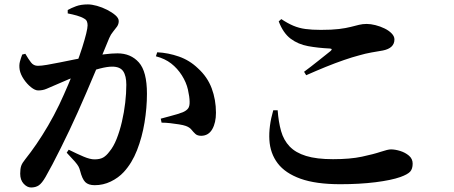

<svg xmlns="http://www.w3.org/2000/svg" viewBox="-20 -808 2040 863"><path d="M288.9 -135.1Q327 -116.1 356 -103.9Q384.9 -91.7 404.6 -91.7Q429.1 -91.7 443.6 -99.9Q458.1 -108.1 471.8 -126.6Q490.1 -148.2 504.2 -183.6Q518.2 -218.9 528 -261Q537.8 -303.1 542.8 -346.1Q547.8 -389.1 547.8 -426.8Q547.8 -467.1 533.7 -487.8Q519.5 -508.5 484.2 -508.5Q462.2 -508.5 429.4 -500.1Q396.5 -491.8 360 -478.9Q323.5 -466 289.4 -452Q255.2 -437.9 230.9 -426.8Q205.9 -416 189.1 -408.8Q172.2 -401.5 151.6 -401.5Q137.4 -401.5 119.3 -416.1Q101.1 -430.7 86.8 -452Q72.5 -473.3 68.5 -493.9Q65.1 -514.3 69.5 -531Q74 -547.7 79.9 -562.9L93.9 -566.2Q107.9 -542.1 119.5 -527.2Q131 -512.2 150.1 -512.2Q166 -512.2 191.4 -516.6Q216.8 -521 248.9 -527.4Q281.1 -533.8 316.8 -541.1Q352.6 -548.4 388.8 -554.4Q413.2 -559.4 448 -563.8Q482.8 -568.2 508 -568.2Q567.9 -568.2 604.2 -527.4Q640.5 -486.6 640.5 -386.8Q640.5 -323.4 629.6 -257.3Q618.7 -191.1 596 -133Q573.3 -74.8 536.1 -34.5Q512.1 -8.6 478 7.9Q443.9 24.4 405.9 24.4Q377.1 24.4 363.1 10.3Q349.2 -3.8 339.9 -40.9Q337.4 -50.9 332.9 -59.5Q328.3 -68.1 316.4 -81.9Q304.4 -95.8 279.8 -121.7ZM284.4 -747.7V-763Q299.8 -771.8 321.8 -780Q343.8 -788.2 375.2 -788.2Q392.1 -788.2 415.6 -781.8Q439 -775.3 461.4 -763.9Q483.7 -752.5 498.7 -739.5Q513.7 -726.4 513.7 -713.3Q513.7 -699.7 506 -688.5Q498.2 -677.4 488.2 -665.5Q478.1 -653.6 470.9 -636.8Q461.4 -613.7 444.8 -573.7Q428.1 -533.6 408 -485.5Q387.8 -437.5 367.2 -389.5Q346.5 -341.6 329.3 -303.2Q312.4 -265.3 292.8 -224Q273.1 -182.7 253.3 -142.8Q233.5 -102.9 215.8 -69.4Q198 -35.9 184.7 -12.6Q168.4 15.7 154.3 25.2Q140.2 34.7 119.8 34.7Q101.9 34.7 86.4 17.9Q70.8 1 70.8 -27.3Q70.8 -49.5 75.3 -62.5Q79.8 -75.5 93.6 -92.3Q118.2 -123 144 -160.7Q169.9 -198.4 196 -243Q222.1 -287.5 246.2 -337.4Q267.4 -382.2 286.7 -427.8Q306 -473.4 322.1 -516.2Q338.3 -559 349.7 -594.9Q361 -630.7 367.4 -656.7Q373.7 -682.8 373.7 -694.2Q373.7 -704.4 370.5 -712Q367.3 -719.6 358.5 -724.3Q346 -732.2 325.5 -738Q305 -743.8 284.4 -747.7ZM680.7 -555 686.7 -573Q735.9 -570.7 784.2 -553.8Q832.5 -536.9 869.7 -501Q912.2 -462.6 931.5 -411.1Q950.7 -359.7 950.7 -301.2Q950.7 -256.5 934.1 -227.4Q917.5 -198.3 884.9 -197.6Q867.5 -197.6 858.4 -205.9Q849.2 -214.2 840.7 -225Q832.1 -235.8 815.2 -241.9Q804.5 -245.8 785.1 -248.9Q765.8 -252.1 744.9 -254.4Q724.1 -256.7 706.3 -256.7L702.5 -274.6Q723.9 -280.5 742.3 -285.3Q760.6 -290.1 775.5 -294.6Q790.3 -299.2 801.4 -303.4Q818.1 -310.6 825.5 -320.6Q832.9 -330.5 832.3 -351Q832 -372.9 824.7 -405.3Q817.4 -437.8 797.3 -469.5Q777.5 -500.7 749.4 -522.6Q721.3 -544.5 680.7 -555Z M1232.8 -711.9 1244.4 -722.2Q1273.2 -703 1298.4 -692.4Q1323.6 -681.7 1352.8 -677.7Q1382 -673.7 1422.5 -673.7Q1471.8 -673.7 1503.6 -677.6Q1535.5 -681.6 1556.7 -687.1Q1577.8 -692.5 1594 -696.5Q1610.1 -700.4 1628.2 -700.4Q1646.1 -700.4 1667.6 -695Q1689.1 -689.6 1708.5 -680.1Q1727.9 -670.7 1740.4 -657.7Q1752.9 -644.8 1752.9 -630.8Q1752.9 -591.4 1700.8 -581Q1677.4 -577 1649.8 -572.2Q1622.1 -567.3 1594.2 -559.1Q1564.7 -551.5 1525.9 -538.1Q1487.1 -524.7 1444.1 -507.3Q1401.2 -489.8 1356.3 -469.9L1346.7 -485.4Q1376 -507 1409.8 -534Q1443.6 -561 1465.6 -578.5Q1477.9 -589.2 1461.3 -590Q1409.8 -592.4 1364.9 -600.6Q1320 -608.8 1286.3 -634.1Q1252.7 -659.4 1232.8 -711.9ZM1228 -312.5 1208.2 -312.3Q1187.3 -239.8 1190.8 -179.2Q1194.4 -118.5 1228.2 -74Q1261.9 -29.5 1330.8 -4.7Q1399.7 20 1509.4 20Q1595.9 20 1667.4 11.1Q1738.8 2.1 1779.6 -12.3Q1812.2 -24.1 1823.5 -36.4Q1834.8 -48.8 1834.8 -72.6Q1834.8 -94.2 1818.1 -108.4Q1801.4 -122.5 1778.7 -129.5Q1755.9 -136.5 1737.2 -136.5Q1723.4 -136.5 1691.3 -125.7Q1659.1 -114.9 1606.5 -103.7Q1553.9 -92.5 1476.8 -92.5Q1403 -92.5 1355.9 -107Q1308.7 -121.5 1281.9 -149.6Q1255.1 -177.7 1243.4 -218.8Q1231.8 -260 1228 -312.5Z"/></svg>

Font: Noto Serif JP
Style: Regular
Weight: 200
Designer: Ryoko NISHIZUKA 西塚涼子 (kana & ideographs); Frank Grießhammer (Latin, Greek & Cyrillic); Wenlong ZHANG 张文龙 (bopomofo); San
Foundry: Adobe
Version: Version 2.001;hotconv 1.1.0;makeotfexe 2.6.0